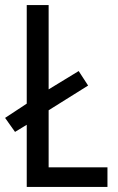

<svg xmlns="http://www.w3.org/2000/svg" viewBox="-21 -734 464 754"><path d="M84 0H401V-77H170V-301L325 -398L288 -455L170 -383V-714H84V-327L-1 -271L38 -216L84 -244Z"/></svg>

Font: Noto Sans Telugu Condensed
Style: Regular
Weight: 400
Width: 3
Designer: Jelle Bosma - Monotype Design Team
Foundry: Monotype Imaging Inc.
Version: Version 2.005